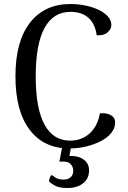

<svg xmlns="http://www.w3.org/2000/svg" viewBox="-20 -727 640 957"><path d="M554 -116Q554 -89 535 -65Q516 -41 483.5 -24Q451 -7 410 3Q369 13 325 13Q199 13 128 -80Q57 -173 57 -347Q57 -521 129.5 -614Q202 -707 331 -707Q371 -707 408 -699Q445 -691 473.5 -677Q502 -663 518.5 -644Q535 -625 535 -602Q535 -582 516 -565.5Q497 -549 462 -551Q454 -609 420.5 -638.5Q387 -668 332 -668Q246 -668 202 -587.5Q158 -507 158 -347Q158 -187 201.5 -106.5Q245 -26 330 -26Q366 -26 396.5 -41Q427 -56 448.5 -86.5Q470 -117 478 -162Q497 -164 514 -160Q531 -156 542.5 -145.5Q554 -135 554 -116ZM337 -10 326 50Q371 49 397.5 68.5Q424 88 424 123Q424 162 395 186Q366 210 316 210Q277 210 256.5 199.5Q236 189 225 178Q224 170 228.5 159Q233 148 237 145Q244 149 257 158.5Q270 168 297 168Q319 168 332 156.5Q345 145 345 124Q345 103 330 89Q315 75 276 79L293 -10Z"/></svg>

Font: Arima Thin Medium
Style: Regular
Weight: 500
Version: Version 1.100